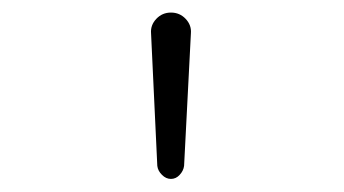

<svg xmlns="http://www.w3.org/2000/svg" viewBox="-20 -800 540 301"><path d="M226.6 -540 216.8 -748Q215.8 -760.7 225.1 -770.5Q234.4 -780.3 248 -780.3Q261.7 -780.3 271 -770.5Q280.3 -760.7 279.3 -748L268.6 -540Q267.6 -532.2 261.7 -525.9Q255.9 -519.5 248 -519.5Q240.2 -519.5 233.9 -525.9Q227.5 -532.2 226.6 -540Z"/></svg>

Font: Rounded Mgen+ 1m light
Style: Regular
Weight: 200
Designer: [Source Han Sans]
Ryoko NISHIZUKA  (kana & ideographs); Paul D. Hunt (Latin, Greek & Cyrillic); Wenlong ZHANG  (bopomofo
Version: Version 1.059.20150602